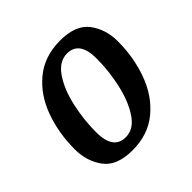

<svg xmlns="http://www.w3.org/2000/svg" viewBox="-145 -664 819 819"><g transform="rotate(-45 264.0 -255.0)"><path d="M39 -158Q39 -254 69.5 -339Q100 -424 164 -477Q228 -530 323 -530Q417 -530 456 -478Q495 -426 495 -353Q495 -257 464 -171.5Q433 -86 369 -33Q305 20 211 20Q117 20 78 -32.5Q39 -85 39 -158ZM379 -366Q379 -470 305 -470Q257 -470 223 -420.5Q189 -371 172 -295.5Q155 -220 155 -144Q155 -40 230 -40Q278 -40 311.5 -90Q345 -140 362 -215.5Q379 -291 379 -366Z"/></g></svg>

Font: Sansita SW
Style: Italic
Weight: 400
Italic angle: -11°
Designer: Pablo Cosgaya
Foundry: Omnibus-Type
Version: Version 1.000